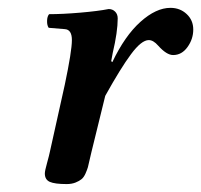

<svg xmlns="http://www.w3.org/2000/svg" viewBox="-20 -459 512 489"><path d="M94.2 -17.1Q94.2 -23.9 99.9 -44.2Q105.5 -64.5 106.9 -71.8L145 -243.2Q163.1 -329.1 163.1 -356.9Q163.1 -383.8 145 -384.8L104 -388.2Q99.6 -394.5 99.9 -405.8Q100.1 -417 105 -422.9Q139.2 -422.9 184.6 -426.8Q230 -430.7 256.8 -436Q266.6 -436 273.2 -429.4Q279.8 -422.9 279.8 -412.1Q279.8 -377.9 267.1 -324.2L263.2 -303.2L266.1 -300.8Q297.9 -367.7 337.6 -403.3Q377.4 -439 414.1 -439Q438.5 -439 455.3 -423.3Q472.2 -407.7 472.2 -383.8Q472.2 -359.4 457.5 -339.1Q442.9 -318.8 420.9 -318.8Q404.3 -318.8 382.8 -342.8Q370.6 -356.9 358.9 -356.9Q340.3 -356.9 313.7 -321Q287.1 -285.2 248 -214.8L212.9 -71.8Q211.4 -66.4 208.5 -53Q205.6 -39.6 203.9 -33.2Q202.1 -26.9 197.8 -17.1Q193.4 -7.3 187.7 -2.7Q182.1 2 172.4 5.9Q162.6 9.8 149.9 9.8Q119.6 9.8 106.9 4.2Q94.2 -1.5 94.2 -17.1Z"/></svg>

Font: Common Serif SemiBold
Style: Italic
Weight: 600
Italic angle: -12°
Designer: Philipp H. Poll, Khaled Hosny
Foundry: Stefan Peev, Context Ltd.
Version: Version 1.026